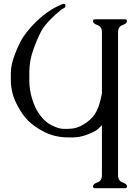

<svg xmlns="http://www.w3.org/2000/svg" viewBox="-20 -719 726 1019"><path d="M521 -54.7Q497.1 -30.8 492.7 -28.3Q469.2 -13.7 434.8 -1.7Q400.4 10.3 363.8 10.3H344.7Q274.4 10.3 219.2 -16.8Q164.1 -43.9 128.9 -79.1Q95.7 -111.8 66.7 -170.2Q37.6 -228.5 37.6 -293.5V-333Q37.6 -377 60.8 -435.3Q84 -493.7 102.1 -521Q139.2 -576.7 196 -626Q252.9 -675.3 315.9 -698.7Q327.6 -698.7 327.6 -687.5Q327.6 -680.2 318.8 -675.8Q310.1 -671.4 300.8 -664.1Q274.4 -643.6 243.7 -611.8Q212.9 -580.1 197.3 -550.8Q176.8 -511.2 156.2 -453.4Q135.7 -395.5 135.7 -336.4V-290.5Q135.7 -243.2 150.1 -195.8Q164.6 -148.4 184.1 -120.1Q206.5 -85.4 236.8 -64Q247.6 -56.2 272.7 -45.7Q297.9 -35.2 316.4 -35.2H341.8Q387.2 -35.2 425.5 -59.6Q463.9 -84 482.4 -111.8Q508.8 -151.9 521 -224.1V-546.9Q521 -577.6 497.3 -585.9Q473.6 -594.2 473.6 -606.4Q473.6 -616.7 483.4 -616.7H644Q653.8 -616.7 653.8 -606.4Q653.8 -594.2 630.1 -585.9Q606.4 -577.6 606.4 -546.9V210Q606.4 240.7 630.1 249Q653.8 257.3 653.8 269.5Q653.8 279.8 644 279.8H483.4Q473.6 279.8 473.6 269.5Q473.6 257.3 497.3 249Q521 240.7 521 210Z"/></svg>

Font: Caudex
Style: Regular
Weight: 400
Version: Version 1.04